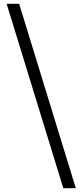

<svg xmlns="http://www.w3.org/2000/svg" viewBox="-20 -814 432 1013"><path d="M314 179 15 -794H81L380 179Z"/></svg>

Font: Noto Sans SC Thin
Style: Regular
Weight: 400
Version: Version 2.004-H2;hotconv 1.0.118;makeotfexe 2.5.65603